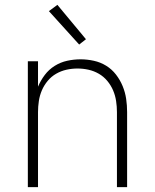

<svg xmlns="http://www.w3.org/2000/svg" viewBox="-20 -773 640 793"><path d="M95 0V-520H137V-415Q148 -441 165 -463.5Q182 -486 206 -501Q230 -516 257.5 -522Q285 -528 313 -528Q340 -528 367.5 -522Q395 -516 418.5 -501.5Q442 -487 459 -465Q476 -443 486.5 -417.5Q497 -392 501 -365Q505 -338 505 -310V0H463V-310Q463 -333 459.5 -356Q456 -379 447 -400Q438 -421 423 -439Q408 -457 388 -468.5Q368 -480 345.5 -485Q323 -490 300 -490Q277 -490 254.5 -485Q232 -480 212 -468.5Q192 -457 177 -439Q162 -421 153 -400Q144 -379 140.5 -356Q137 -333 137 -310V0ZM307 -589 182 -727 217 -753 335 -611Z"/></svg>

Font: Iosevka Extralight Extended
Style: Regular
Weight: 200
Width: 7
Monospace: yes
Designer: Belleve Invis
Foundry: Belleve Invis
Version: Version 32.5.0; ttfautohint (v1.8.4)